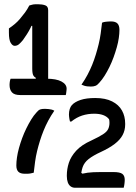

<svg xmlns="http://www.w3.org/2000/svg" viewBox="-20 -810 640 905"><path d="M364 -411Q380 -434 392.5 -457.5Q405 -481 414.5 -504.5Q424 -528 431.5 -552.5Q439 -577 445 -601.5Q451 -626 454.5 -651.5Q458 -677 461 -703Q465 -705 469.5 -706Q474 -707 479 -707.5Q484 -708 490 -708.5Q496 -709 503 -709Q524 -709 533.5 -699.5Q543 -690 543 -669Q543 -652 540 -631Q537 -610 530.5 -587Q524 -564 515.5 -540.5Q507 -517 496 -494.5Q485 -472 473 -453Q461 -434 448 -420Q439 -409 430 -405.5Q421 -402 408 -402Q399 -402 391 -403Q383 -404 377 -406Q371 -408 364 -411ZM236 -288Q220 -265 207.5 -241.5Q195 -218 185.5 -194.5Q176 -171 168.5 -147Q161 -123 155 -98.5Q149 -74 145.5 -48.5Q142 -23 139 4Q135 5 130.5 6Q126 7 121 8Q116 9 110 9Q104 9 97 9Q76 9 66.5 -0.5Q57 -10 57 -30Q57 -47 60 -68Q63 -89 69.5 -112.5Q76 -136 84.5 -159Q93 -182 104 -204.5Q115 -227 127 -246.5Q139 -266 152 -280Q161 -291 169 -294Q177 -297 191 -297Q200 -297 208 -296Q216 -295 223 -293.5Q230 -292 236 -288ZM30 -439H199Q245 -439 269.5 -426Q294 -413 294 -392Q294 -389 293.5 -384.5Q293 -380 292.5 -376Q292 -372 291.5 -368.5Q291 -365 290 -362H75Q48 -362 36.5 -374.5Q25 -387 25 -410Q25 -415 25.5 -419Q26 -423 26.5 -426.5Q27 -430 28 -433.5Q29 -437 30 -439ZM207 -416H144L149 -443Q142 -447 138.5 -452Q135 -457 133.5 -465.5Q132 -474 132 -487Q132 -496 132 -516.5Q132 -537 132 -564Q132 -591 132 -619Q132 -647 132 -672Q132 -697 132 -714L145 -688H115L137 -709Q131 -693 123.5 -678Q116 -663 107 -649Q98 -635 88 -621Q79 -610 70 -602Q61 -594 49 -594Q39 -594 30.5 -608Q22 -622 22 -656V-676Q37 -686 50 -697Q63 -708 74 -721Q86 -735 97.5 -750.5Q109 -766 118 -784Q122 -785 126.5 -786.5Q131 -788 136.5 -789Q142 -790 147.5 -790Q153 -790 159 -790Q179 -790 193 -785Q207 -780 207 -762Q207 -755 207 -729Q207 -703 207 -667Q207 -631 207 -591.5Q207 -552 207 -515.5Q207 -479 207 -452.5Q207 -426 207 -416ZM563 75Q560 75 543.5 75Q527 75 503.5 75Q480 75 453.5 75Q427 75 402.5 75Q378 75 359.5 75Q341 75 334 75Q322 75 313 68.5Q304 62 299.5 49.5Q295 37 295 20V17Q295 -13 304.5 -42.5Q314 -72 339 -99.5Q364 -127 411 -148Q447 -165 465.5 -177Q484 -189 490 -202Q496 -215 496 -231Q496 -237 495.5 -241Q495 -245 494 -248Q484 -261 466.5 -267.5Q449 -274 424 -274Q394 -274 367.5 -265.5Q341 -257 316 -237H310Q309 -241 308 -245Q307 -249 306.5 -253.5Q306 -258 305.5 -262Q305 -266 305 -270Q305 -284 308.5 -295.5Q312 -307 319 -315Q333 -330 360 -339Q387 -348 429 -348Q477 -348 508.5 -332Q540 -316 555 -289Q570 -262 570 -227V-223Q570 -196 558 -173.5Q546 -151 520.5 -131.5Q495 -112 456 -94Q419 -77 398 -60.5Q377 -44 369.5 -22Q362 0 360 35L352 -3L378 15H347Q371 7 393.5 4Q416 1 455 1H515Q545 1 556.5 9.5Q568 18 568 38Q568 43 567.5 47.5Q567 52 566.5 57Q566 62 565 66.5Q564 71 563 75Z"/></svg>

Font: Recursive Monospace Casual
Style: Regular
Weight: 400
Version: Version 1.047